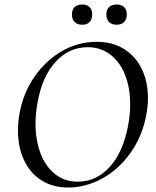

<svg xmlns="http://www.w3.org/2000/svg" viewBox="-20 -822 692 854"><path d="M60 -241Q60 -276 66 -313Q82 -406 132.5 -479.5Q183 -553 255.5 -594.5Q328 -636 410 -636Q481 -636 532.5 -603.5Q584 -571 611 -514.5Q638 -458 638 -386Q638 -348 631 -313Q614 -218 561.5 -143.5Q509 -69 435.5 -28.5Q362 12 283 12Q214 12 163.5 -20.5Q113 -53 86.5 -110.5Q60 -168 60 -241ZM549 -260Q559 -309 559 -358Q559 -431 536.5 -488.5Q514 -546 471 -579Q428 -612 370 -612Q286 -612 226.5 -546Q167 -480 147 -366Q138 -318 138 -272Q138 -199 160 -140.5Q182 -82 224.5 -48Q267 -14 326 -14Q408 -14 467.5 -79Q527 -144 549 -260ZM453 -758Q453 -779 465 -790.5Q477 -802 499 -802Q520 -802 532 -790.5Q544 -779 544 -758Q544 -736 532 -724Q520 -712 499 -712Q477 -712 465 -724Q453 -736 453 -758ZM300 -758Q300 -779 312 -790.5Q324 -802 346 -802Q367 -802 378.5 -790.5Q390 -779 390 -758Q390 -736 378.5 -724Q367 -712 346 -712Q324 -712 312 -724Q300 -736 300 -758Z"/></svg>

Font: Cormorant Garamond Medium
Style: Italic
Weight: 500
Italic angle: -10°
Designer: Christian Thalmann (Catharsis Fonts)
Foundry: Catharsis Fonts
Version: Version 4.000